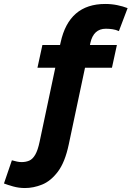

<svg xmlns="http://www.w3.org/2000/svg" viewBox="-41 -752 664 969"><path d="M-21 174 19 57Q34 61 45 63.5Q56 66 68 66Q90 66 107 58.5Q124 51 137 28.5Q150 6 159 -37L238 -410H148L173 -525H262L265 -538Q307 -732 490 -732Q522 -732 551 -726Q580 -720 603 -711L559 -595Q544 -602 527 -604.5Q510 -607 493 -607Q431 -607 415 -535L413 -525H549L524 -410H388L306 -23Q287 67 251 114.5Q215 162 171.5 179.5Q128 197 85 197Q54 197 25.5 189Q-3 181 -21 174Z"/></svg>

Font: Radio Canada
Style: Bold Italic
Weight: 700
Italic angle: -12°
Designer: Charles Daoud, Etienne Aubert Bonn, Alexandre Saumier Demers, Jacques Le Bailly
Foundry: Radio-Canada
Version: Version 2.104; ttfautohint (v1.8.4.7-5d5b);gftools[0.9.28.de